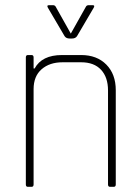

<svg xmlns="http://www.w3.org/2000/svg" viewBox="-20 -723 543 743"><path d="M249 -574Q236 -574 230 -583L166 -692Q159 -703 170 -703H184Q192 -703 195 -698L254 -593L313 -698Q316 -703 324 -703H338Q349 -703 342 -692L278 -583Q272 -574 259 -574ZM102 0H88Q80 0 80 -9V-501Q80 -510 88 -510H102Q110 -510 110 -501V-458H114Q142 -510 220 -510H294Q355 -510 391.5 -473Q428 -436 428 -374V-9Q428 0 420 0H406Q398 0 398 -9V-373Q398 -424 371 -453Q344 -482 294 -482H222Q172 -482 141 -455Q110 -428 110 -378V-9Q110 0 102 0Z"/></svg>

Font: Rajdhani Light
Style: Regular
Weight: 300
Designer: Satya Rajpurohit, Jyotish Sonowal
Foundry: Indian Type Foundry
Version: Version 1.201;PS 1.0;hotconv 1.0.78;makeotf.lib2.5.61930; tt